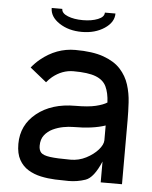

<svg xmlns="http://www.w3.org/2000/svg" viewBox="-51 -735 623 785"><g transform="rotate(5 260.5 -342.5)"><path d="M260.3 -81.1Q293.9 -81.1 323.7 -96.4Q353.5 -111.8 372.1 -132.8Q390.6 -153.8 391.1 -171.9V-232.9Q339.4 -215.3 260.3 -215.3Q241.7 -215.3 219.2 -211.2Q196.8 -207 176.3 -197.3Q155.8 -187.5 142.6 -170.4Q129.4 -153.3 129.4 -127Q129.4 -108.9 138.4 -98.9Q147.5 -88.9 175.5 -85Q203.6 -81.1 260.3 -81.1ZM478.5 0.5H391.1V-85Q362.3 -16.6 328.6 -5.1Q294.9 6.3 260.3 6.3Q234.4 6.3 204.6 5.1Q174.8 3.9 146 -2.2Q117.2 -8.3 93.8 -22.5Q70.3 -36.6 56.2 -61.8Q42 -86.9 42 -127Q42 -204.6 102.8 -253.4Q163.6 -302.2 260.3 -302.2Q314 -302.2 344.2 -309.6Q374.5 -316.9 390.1 -327.1Q388.2 -366.7 376 -392.3Q363.8 -418 332.5 -430.2Q301.3 -442.4 240.7 -442.4Q194.8 -442.4 155.3 -410.6Q143.1 -400.4 132.8 -387.7L64.9 -442.4Q80.6 -461.9 99.6 -477.5Q163.6 -529.8 240.7 -529.8Q312 -529.8 356.9 -513.7Q401.9 -497.6 427 -470Q452.1 -442.4 463.1 -407.7Q474.1 -373 476.3 -335.2Q478.5 -297.4 478.5 -261.7ZM260.3 -605.5Q206.1 -605.5 167.7 -630.9Q129.4 -656.2 129.4 -692.4H172.9Q172.9 -674.3 198.5 -664.1Q224.1 -653.8 260.3 -653.8Q296.4 -653.8 322 -664.1Q347.7 -674.3 347.7 -692.4H391.1Q391.1 -656.2 352.8 -630.9Q314.5 -605.5 260.3 -605.5Z"/></g></svg>

Font: Qaz
Style: Regular
Weight: 400
Designer: GGBotNet
Foundry: f0n7
Version: 0.70